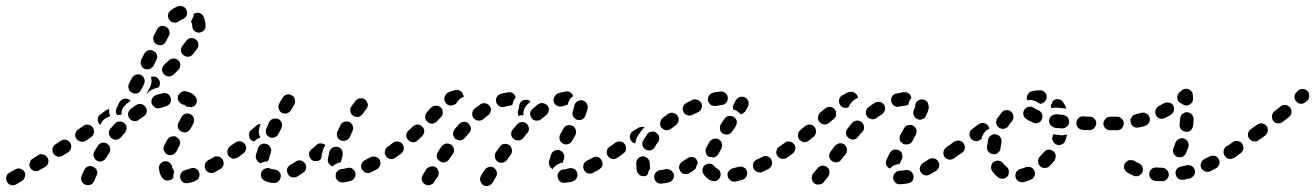

<svg xmlns="http://www.w3.org/2000/svg" viewBox="-41 -583 4384 640"><path d="M40 -11Q38 -15 34 -17Q30 -20 26 -21Q22 -22 17 -21Q13 -21 9 -18L-10 -7Q-18 -3 -20 7Q-22 16 -17 24Q-13 32 -3 34Q6 36 14 31L32 20Q40 15 42 6Q45 -3 40 -11ZM282 -15Q278 -23 270 -27Q266 -29 261 -30Q257 -30 253 -28Q249 -27 245 -24Q242 -21 240 -17Q236 -9 233 -2Q232 2 231 4Q228 12 231 21Q235 29 244 33Q252 36 261 33Q269 29 273 20Q274 19 275 16Q277 10 281 2Q285 -6 282 -15ZM622 9Q624 5 624 1Q625 -3 623 -8Q620 -17 612 -21Q603 -25 595 -22Q585 -19 577 -16Q572 -15 569 -13Q565 -10 563 -6Q560 -2 560 2Q559 6 560 11Q562 20 570 25Q578 29 587 27Q598 25 609 21Q613 19 617 16Q620 13 622 9ZM515 19Q510 18 506 16Q503 13 500 10Q495 3 492 -5Q490 -12 489 -19Q487 -29 493 -36Q498 -44 507 -45Q512 -46 516 -45Q521 -44 524 -41Q528 -38 530 -34Q532 -31 533 -26Q534 -20 537 -17Q538 -15 538 -14Q539 -12 540 -10Q538 -6 537 -1Q537 4 537 9Q536 11 534 12Q533 14 531 15Q528 17 523 18Q519 19 515 19ZM701 -51Q699 -55 696 -57Q692 -60 688 -61Q683 -62 679 -62Q674 -61 671 -59Q662 -53 653 -49Q645 -44 642 -35Q640 -26 644 -18Q646 -14 650 -11Q653 -8 658 -7Q662 -6 666 -6Q671 -7 675 -9Q684 -14 694 -20Q702 -25 704 -34Q706 -43 701 -51ZM117 -58Q112 -66 103 -68Q94 -71 86 -66L68 -54Q64 -52 61 -48Q59 -45 58 -40Q57 -36 57 -31Q58 -27 60 -23Q65 -15 74 -13Q83 -11 91 -16L110 -27Q118 -32 120 -41Q122 -50 117 -58ZM326 -90Q325 -94 323 -98Q320 -101 316 -104Q308 -109 299 -107Q290 -105 285 -97Q279 -88 274 -79Q271 -75 271 -71Q270 -66 271 -62Q272 -58 275 -54Q277 -50 281 -48Q289 -43 298 -45Q307 -48 312 -56Q317 -64 323 -73Q325 -76 326 -81Q327 -85 326 -90ZM758 -90Q756 -94 752 -96Q748 -98 744 -99Q740 -100 735 -99Q731 -98 727 -95H726Q719 -90 717 -80Q716 -71 721 -64Q724 -60 727 -58Q731 -55 735 -54Q740 -54 744 -55Q749 -56 752 -58L753 -59Q761 -64 762 -73Q764 -82 758 -90ZM193 -107Q188 -115 179 -117Q170 -119 162 -114L144 -102Q140 -100 138 -96Q135 -93 134 -88Q133 -84 134 -79Q135 -75 137 -71Q140 -67 143 -65Q147 -62 152 -61Q156 -60 160 -61Q165 -62 168 -64L187 -76Q194 -81 196 -90Q198 -99 193 -107ZM505 -81Q504 -86 504 -90Q505 -95 507 -99Q511 -108 517 -118Q520 -122 523 -125Q527 -127 531 -128Q536 -129 540 -129Q545 -128 548 -126Q556 -121 559 -112Q561 -103 556 -95Q551 -86 547 -78Q543 -72 537 -68Q530 -65 523 -66Q522 -66 521 -67Q520 -67 520 -67Q519 -67 518 -68Q517 -68 516 -68Q512 -70 510 -74Q507 -77 505 -81ZM272 -141Q273 -145 272 -149Q271 -154 269 -157Q264 -165 255 -167Q245 -169 238 -164L220 -152Q212 -146 210 -137Q208 -128 214 -120Q219 -113 228 -111Q237 -109 245 -114L263 -126Q266 -129 269 -132Q271 -136 272 -141ZM374 -172Q367 -178 358 -178Q348 -178 342 -171Q335 -163 327 -154Q321 -147 322 -138Q323 -129 330 -123Q334 -120 338 -118Q342 -117 347 -117Q351 -118 355 -120Q359 -122 362 -125Q368 -133 375 -140Q381 -147 381 -156Q381 -166 374 -172ZM562 -145Q566 -143 570 -142Q575 -141 579 -142Q583 -143 587 -146Q591 -149 593 -152Q599 -163 604 -172Q608 -180 605 -189Q603 -198 594 -202Q586 -207 577 -204Q568 -201 564 -193Q560 -185 555 -176Q550 -168 552 -159Q554 -150 562 -145ZM322 -194Q324 -195 326 -195Q325 -197 325 -199Q322 -208 323 -217Q323 -218 323 -219Q320 -219 317 -218Q314 -217 312 -215L294 -202Q287 -197 285 -188Q284 -179 289 -171Q290 -170 291 -169Q292 -167 293 -166L296 -172Q300 -180 306 -185Q313 -191 322 -194ZM444 -226Q439 -234 430 -236Q421 -238 413 -233Q404 -226 395 -220Q388 -214 386 -205Q385 -195 391 -188Q396 -181 406 -179Q415 -178 422 -184Q430 -190 438 -195Q446 -200 448 -209Q450 -219 444 -226ZM345 -211Q345 -217 348 -223L357 -242Q359 -246 363 -249Q366 -252 371 -253Q375 -255 379 -254Q384 -254 388 -252Q390 -251 391 -250Q393 -249 394 -247Q388 -242 381 -237Q375 -232 370 -225Q365 -217 364 -208Q364 -204 364 -200Q360 -201 357 -200Q353 -200 349 -200Q346 -205 345 -211ZM526 -239Q528 -243 529 -247Q530 -252 528 -256Q526 -265 518 -270Q510 -275 501 -272Q490 -270 479 -266Q470 -263 466 -254Q462 -246 465 -237Q467 -233 470 -230Q473 -226 477 -224Q481 -222 485 -222Q490 -222 494 -223Q503 -226 512 -229Q516 -230 520 -233Q524 -235 526 -239ZM574 -233Q573 -234 570 -234Q566 -235 562 -238Q558 -240 556 -244Q553 -248 552 -252Q551 -256 552 -261Q554 -270 562 -275Q569 -280 578 -279Q587 -277 595 -273Q604 -269 610 -261Q616 -254 615 -245Q614 -235 606 -229Q605 -228 602 -227Q600 -226 598 -225Q593 -227 589 -227Q585 -227 582 -227Q580 -228 578 -230Q576 -231 575 -233Q575 -233 575 -233Q575 -233 574 -233ZM449 -273 459 -292Q463 -300 464 -308Q465 -318 462 -327Q462 -327 462 -327Q468 -329 476 -327Q483 -326 487 -320Q492 -314 492 -306Q492 -298 488 -292Q480 -290 472 -287Q464 -284 457 -279Q453 -275 449 -270Q449 -270 448 -270Q448 -270 448 -270Q448 -272 449 -273ZM399 -274Q407 -269 416 -272Q425 -275 429 -283L439 -302Q443 -311 440 -320Q437 -329 429 -333Q421 -337 412 -334Q403 -331 399 -323L389 -304Q385 -296 388 -287Q390 -278 399 -274ZM560 -365Q560 -370 559 -374Q557 -378 554 -381Q547 -388 538 -388Q529 -388 522 -382Q515 -375 507 -368Q500 -361 499 -352Q499 -343 505 -336Q512 -329 521 -328Q530 -328 537 -334Q546 -342 553 -350Q557 -353 558 -357Q560 -361 560 -365ZM440 -354Q448 -350 457 -353Q466 -356 471 -364L480 -383Q485 -391 482 -400Q479 -409 471 -413Q462 -418 453 -415Q445 -412 440 -404L430 -385Q426 -376 429 -367Q432 -358 440 -354ZM620 -437Q619 -442 617 -446Q614 -449 611 -452Q603 -457 594 -456Q585 -454 579 -446Q574 -439 567 -430Q562 -423 562 -414Q563 -405 571 -399Q578 -393 587 -394Q596 -395 602 -402Q610 -412 616 -421Q619 -424 620 -429Q621 -433 620 -437ZM482 -435Q490 -431 499 -433Q508 -436 512 -445L522 -464Q526 -472 523 -481Q520 -490 512 -494Q504 -498 495 -496Q486 -493 482 -484L472 -465Q468 -457 471 -448Q473 -439 482 -435ZM609 -539Q608 -538 607 -538Q606 -537 605 -537Q605 -529 601 -522Q599 -517 596 -513Q596 -512 596 -511Q596 -510 597 -509Q599 -504 600 -496Q600 -486 607 -480Q614 -474 623 -474Q628 -475 632 -477Q636 -478 639 -482Q642 -485 643 -489Q645 -494 644 -498Q644 -514 638 -526Q635 -535 626 -539Q618 -542 609 -539ZM524 -516Q527 -513 530 -510Q534 -508 539 -508Q543 -507 547 -508Q552 -509 555 -512Q562 -517 568 -519Q577 -523 581 -531Q585 -540 581 -548Q578 -557 570 -561Q561 -565 552 -562Q539 -557 528 -548Q520 -542 519 -533Q518 -524 524 -516Z M887 22Q890 19 892 15Q894 11 895 6Q896 -3 890 -10Q884 -17 874 -18Q866 -19 860 -21Q851 -25 843 -21Q834 -18 830 -9Q829 -5 829 -1Q828 4 830 8Q832 12 835 15Q838 18 842 20Q855 26 870 27Q875 27 879 26Q883 25 887 22ZM1141 9Q1146 0 1143 -8Q1142 -13 1139 -16Q1136 -19 1132 -22Q1128 -24 1123 -24Q1119 -24 1115 -23Q1109 -21 1105 -20Q1103 -20 1102 -20Q1101 -20 1101 -20Q1101 -20 1101 -20Q1096 -20 1092 -18Q1088 -17 1085 -14Q1081 -10 1079 -6Q1078 -2 1078 2Q1077 12 1084 18Q1090 25 1100 25Q1100 25 1101 25Q1111 25 1128 20Q1137 17 1141 9ZM976 -38Q973 -42 969 -44Q966 -47 961 -48Q957 -49 953 -48Q948 -47 944 -44Q935 -38 927 -34Q919 -29 916 -20Q914 -11 919 -3Q921 1 924 4Q928 6 932 8Q936 9 941 8Q945 8 949 6Q959 0 969 -7Q977 -12 979 -21Q981 -30 976 -38ZM1226 -32Q1228 -37 1227 -41Q1227 -46 1225 -50Q1220 -58 1211 -60Q1202 -63 1194 -59Q1185 -54 1175 -49Q1167 -45 1164 -36Q1161 -27 1165 -19Q1167 -15 1171 -12Q1174 -9 1178 -7Q1183 -6 1187 -6Q1192 -7 1196 -9Q1206 -14 1216 -19Q1220 -21 1222 -25Q1225 -28 1226 -32ZM1052 -54Q1054 -65 1057 -77Q1060 -86 1068 -91Q1076 -95 1085 -93Q1090 -92 1093 -89Q1097 -86 1099 -82Q1101 -78 1101 -74Q1102 -69 1101 -65Q1098 -54 1096 -46Q1096 -45 1096 -44Q1095 -43 1095 -42Q1090 -41 1084 -39Q1076 -36 1069 -30Q1068 -29 1067 -28Q1064 -29 1061 -32Q1058 -34 1055 -37Q1053 -41 1052 -45Q1051 -49 1052 -54ZM830 -102Q839 -106 847 -103Q852 -102 855 -99Q858 -96 860 -92Q862 -88 863 -83Q863 -79 862 -75Q858 -64 856 -55Q855 -52 854 -50Q853 -48 851 -45Q842 -45 834 -42Q831 -41 828 -39Q819 -42 815 -49Q810 -57 812 -66Q815 -77 819 -89Q822 -98 830 -102ZM1044 -99Q1037 -105 1028 -105Q1019 -106 1013 -99Q1005 -92 997 -85Q990 -79 989 -70Q989 -60 995 -53Q1001 -46 1010 -46Q1019 -45 1027 -51Q1028 -52 1029 -54Q1029 -56 1030 -58Q1032 -70 1036 -84Q1038 -92 1044 -99Q1044 -99 1044 -99ZM1289 -73Q1290 -77 1289 -82Q1288 -86 1285 -90Q1280 -97 1271 -99Q1262 -101 1254 -95L1251 -94Q1244 -88 1242 -79Q1240 -70 1246 -62Q1251 -55 1260 -53Q1269 -51 1277 -57L1280 -59Q1284 -61 1286 -65Q1288 -69 1289 -73ZM779 -86Q780 -91 779 -95Q778 -99 775 -103Q770 -110 760 -112Q751 -113 744 -108Q735 -102 726 -96Q723 -93 720 -89Q718 -85 717 -81Q716 -77 717 -72Q718 -68 720 -64Q723 -61 727 -58Q731 -56 735 -55Q739 -54 744 -55Q748 -56 752 -58Q761 -65 770 -72Q774 -74 776 -78Q778 -82 779 -86ZM789 -135Q789 -139 791 -143Q793 -147 797 -150Q805 -157 813 -164Q816 -167 820 -168Q824 -170 828 -170Q827 -168 826 -165Q823 -157 822 -149Q821 -140 824 -131Q826 -128 827 -125Q824 -124 820 -122Q812 -118 806 -111Q803 -112 800 -114Q797 -115 794 -118Q791 -122 790 -126Q789 -130 789 -135ZM1095 -115Q1099 -114 1103 -113Q1108 -113 1112 -115Q1116 -116 1120 -119Q1123 -122 1125 -126Q1129 -136 1134 -146Q1138 -154 1135 -163Q1132 -172 1124 -176Q1120 -178 1116 -178Q1111 -178 1107 -177Q1103 -176 1099 -173Q1096 -170 1094 -166Q1089 -155 1084 -145Q1080 -137 1083 -128Q1086 -119 1095 -115ZM857 -126Q866 -122 874 -125Q883 -128 887 -136Q892 -146 897 -156Q901 -164 898 -173Q895 -182 887 -186Q883 -188 878 -188Q874 -188 869 -187Q865 -186 862 -183Q858 -180 856 -176Q851 -165 847 -155Q843 -147 846 -138Q849 -130 857 -126ZM1135 -198Q1139 -195 1143 -194Q1148 -193 1152 -193Q1157 -194 1160 -196Q1164 -199 1167 -202Q1172 -210 1180 -219Q1186 -227 1185 -236Q1183 -245 1176 -251Q1169 -257 1159 -255Q1150 -254 1144 -247Q1137 -237 1131 -229Q1125 -222 1127 -212Q1128 -203 1135 -198ZM898 -207Q906 -203 915 -205Q924 -208 929 -216Q934 -225 940 -234Q944 -242 942 -252Q940 -261 932 -265Q924 -270 915 -268Q906 -265 901 -257Q895 -248 890 -238Q885 -230 888 -221Q890 -212 898 -207Z M1615 -10Q1614 -14 1611 -18Q1609 -21 1605 -24Q1597 -29 1588 -26Q1579 -24 1574 -16L1562 3Q1560 7 1559 11Q1559 16 1560 20Q1561 24 1564 28Q1566 31 1570 34Q1578 39 1587 36Q1596 34 1601 26L1612 7Q1615 3 1615 -1Q1616 -5 1615 -10ZM1421 -11Q1420 -15 1418 -19Q1415 -23 1412 -25Q1404 -30 1395 -28Q1386 -26 1380 -19Q1373 -7 1369 -1Q1363 7 1365 16Q1366 25 1374 30Q1378 33 1382 34Q1387 35 1391 34Q1395 33 1399 31Q1403 29 1405 25Q1410 18 1418 6Q1421 2 1421 -2Q1422 -6 1421 -11ZM1881 11Q1883 7 1884 3Q1884 -2 1883 -6Q1881 -15 1873 -20Q1865 -24 1856 -22Q1846 -19 1837 -18Q1833 -18 1829 -16Q1825 -13 1822 -10Q1819 -6 1818 -2Q1817 2 1818 7Q1819 16 1826 22Q1833 28 1843 26Q1855 25 1867 22Q1872 20 1875 18Q1879 15 1881 11ZM1967 -32Q1968 -36 1967 -41Q1967 -45 1964 -49Q1960 -57 1951 -60Q1942 -62 1934 -57Q1924 -52 1915 -47Q1911 -45 1908 -41Q1905 -38 1904 -34Q1903 -29 1903 -25Q1904 -20 1906 -16Q1910 -8 1919 -5Q1928 -3 1936 -7Q1946 -12 1956 -18Q1960 -21 1963 -24Q1966 -28 1967 -32ZM1789 -45Q1792 -56 1796 -68Q1799 -77 1808 -81Q1816 -85 1825 -82Q1829 -80 1833 -77Q1836 -74 1838 -70Q1840 -66 1840 -62Q1840 -57 1839 -53Q1836 -47 1835 -41Q1835 -41 1834 -41Q1826 -40 1818 -35Q1810 -31 1804 -24Q1803 -22 1801 -19Q1798 -21 1796 -23Q1794 -25 1792 -28Q1790 -32 1789 -36Q1788 -40 1789 -45ZM1656 -100Q1653 -102 1648 -103Q1644 -104 1639 -103Q1635 -103 1631 -100Q1627 -98 1625 -94Q1618 -85 1612 -76Q1607 -68 1609 -59Q1610 -50 1618 -44Q1626 -39 1635 -41Q1644 -43 1649 -50Q1656 -60 1662 -68Q1667 -76 1665 -85Q1664 -94 1656 -100ZM1463 -101Q1459 -103 1455 -104Q1450 -105 1446 -105Q1442 -104 1438 -101Q1434 -99 1431 -95Q1425 -87 1419 -77Q1414 -69 1415 -60Q1417 -51 1425 -46Q1428 -43 1433 -42Q1437 -41 1442 -42Q1446 -43 1450 -46Q1454 -48 1456 -52Q1462 -61 1468 -69Q1474 -77 1472 -86Q1470 -95 1463 -101ZM2025 -90Q2019 -97 2010 -99Q2001 -101 1993 -96L1991 -94Q1987 -91 1985 -88Q1982 -84 1982 -80Q1981 -75 1982 -71Q1983 -66 1985 -63Q1988 -59 1991 -57Q1995 -54 2000 -53Q2004 -52 2008 -53Q2013 -54 2016 -57L2019 -58Q2026 -64 2028 -73Q2030 -82 2025 -90ZM1301 -102Q1295 -110 1286 -111Q1277 -113 1269 -107Q1261 -101 1253 -95Q1249 -93 1247 -89Q1245 -85 1244 -81Q1243 -77 1244 -72Q1245 -68 1248 -64Q1253 -56 1262 -55Q1271 -53 1279 -59Q1288 -65 1296 -71Q1303 -76 1305 -85Q1306 -95 1301 -102ZM1836 -104Q1840 -102 1844 -102Q1849 -101 1853 -103Q1857 -104 1861 -107Q1864 -110 1866 -114Q1871 -122 1877 -133Q1881 -141 1878 -150Q1876 -159 1868 -163Q1859 -168 1850 -165Q1841 -163 1837 -154Q1831 -144 1826 -135Q1822 -126 1825 -117Q1828 -108 1836 -104ZM1373 -144Q1374 -149 1372 -153Q1370 -157 1367 -160Q1361 -167 1352 -168Q1342 -168 1336 -162Q1328 -155 1321 -148Q1314 -142 1313 -133Q1313 -124 1319 -117Q1325 -110 1334 -109Q1344 -108 1351 -115Q1358 -121 1366 -129Q1369 -132 1371 -136Q1373 -140 1373 -144ZM1714 -171Q1711 -174 1707 -175Q1703 -177 1698 -176Q1694 -176 1690 -174Q1686 -172 1683 -169Q1675 -160 1668 -151Q1662 -144 1663 -135Q1664 -125 1671 -120Q1678 -114 1687 -115Q1697 -115 1703 -123Q1710 -131 1716 -139Q1723 -146 1722 -155Q1721 -165 1714 -171ZM1529 -156Q1528 -160 1526 -164Q1524 -168 1521 -171Q1514 -178 1505 -177Q1495 -176 1489 -169Q1482 -161 1474 -152Q1472 -149 1470 -144Q1469 -140 1469 -136Q1470 -131 1472 -127Q1474 -123 1477 -120Q1481 -118 1485 -116Q1489 -115 1494 -115Q1498 -116 1502 -118Q1506 -120 1509 -124Q1516 -132 1523 -140Q1526 -143 1527 -147Q1529 -151 1529 -156ZM1428 -225Q1421 -231 1412 -231Q1402 -230 1396 -224L1382 -209Q1376 -202 1376 -192Q1377 -183 1384 -177Q1387 -174 1391 -172Q1395 -171 1400 -171Q1404 -171 1408 -173Q1412 -175 1415 -178L1429 -193Q1436 -200 1435 -209Q1435 -219 1428 -225ZM1788 -214Q1789 -218 1788 -223Q1787 -227 1784 -231Q1781 -234 1777 -236Q1773 -239 1769 -239Q1765 -240 1760 -239Q1756 -238 1752 -235Q1743 -228 1734 -220Q1727 -214 1726 -205Q1726 -196 1732 -188Q1738 -181 1747 -181Q1756 -180 1763 -186Q1771 -193 1779 -199Q1783 -202 1785 -206Q1788 -210 1788 -214ZM1595 -213Q1596 -218 1595 -222Q1594 -226 1591 -230Q1586 -237 1576 -239Q1567 -240 1560 -235Q1550 -228 1541 -221Q1534 -215 1533 -205Q1532 -196 1538 -189Q1544 -182 1553 -181Q1563 -180 1570 -186Q1578 -193 1586 -199Q1590 -201 1592 -205Q1594 -209 1595 -213ZM1869 -196Q1870 -192 1874 -189Q1877 -186 1881 -184Q1885 -183 1889 -183Q1894 -183 1898 -184Q1902 -186 1905 -189Q1909 -192 1910 -197Q1916 -211 1918 -223Q1919 -228 1917 -232Q1916 -236 1914 -240Q1911 -243 1907 -246Q1903 -248 1899 -249Q1890 -250 1882 -244Q1875 -239 1873 -230Q1872 -223 1869 -214Q1867 -210 1867 -205Q1867 -201 1869 -196ZM1685 -206Q1685 -210 1686 -215Q1688 -219 1689 -223Q1689 -224 1689 -225Q1689 -225 1689 -225Q1689 -226 1689 -226Q1689 -235 1695 -243Q1701 -250 1710 -250Q1714 -251 1719 -250Q1723 -248 1726 -245Q1727 -245 1727 -245Q1727 -244 1727 -244Q1723 -241 1719 -237Q1713 -232 1709 -224Q1704 -216 1704 -207Q1703 -203 1704 -199Q1700 -199 1697 -199Q1692 -198 1687 -197Q1685 -201 1685 -206ZM1678 -258Q1676 -266 1669 -272Q1661 -277 1653 -275Q1640 -274 1628 -270Q1624 -269 1620 -266Q1617 -263 1615 -259Q1612 -255 1612 -251Q1612 -246 1613 -242Q1616 -233 1624 -229Q1632 -224 1641 -227Q1650 -230 1659 -231Q1661 -231 1663 -232Q1665 -233 1667 -234Q1668 -237 1669 -241Q1671 -250 1677 -257Q1678 -257 1678 -258ZM1805 -243Q1804 -248 1804 -252Q1805 -256 1807 -260Q1809 -264 1812 -267Q1815 -270 1819 -272Q1832 -276 1844 -278Q1852 -280 1860 -275Q1867 -271 1869 -263Q1869 -263 1869 -262Q1861 -257 1857 -249Q1853 -242 1851 -234Q1843 -232 1834 -229Q1825 -226 1817 -230Q1808 -234 1805 -243ZM1443 -243Q1438 -252 1441 -260Q1444 -269 1452 -274Q1465 -281 1480 -283Q1489 -284 1496 -278Q1503 -272 1504 -263Q1505 -262 1505 -261Q1505 -260 1505 -260Q1499 -258 1494 -255Q1487 -249 1482 -242Q1480 -239 1479 -237Q1476 -236 1473 -234Q1465 -230 1456 -232Q1447 -235 1443 -243Z M2202 15Q2205 11 2205 6Q2206 2 2205 -2Q2202 -11 2194 -16Q2186 -21 2177 -19Q2168 -16 2160 -16Q2151 -15 2145 -8Q2139 0 2140 9Q2140 13 2142 17Q2144 21 2148 24Q2151 27 2155 28Q2160 30 2164 29Q2176 28 2188 25Q2193 24 2196 21Q2200 18 2202 15ZM2449 -12Q2447 -16 2445 -20Q2442 -23 2438 -25Q2434 -28 2429 -28Q2425 -28 2421 -27Q2411 -24 2402 -22Q2397 -21 2394 -18Q2390 -16 2388 -12Q2385 -8 2384 -4Q2384 1 2385 5Q2387 14 2395 19Q2402 24 2412 22Q2422 19 2434 16Q2443 13 2447 5Q2451 -3 2449 -12ZM2338 21Q2342 21 2347 20Q2351 18 2354 15Q2357 12 2359 8Q2363 0 2360 -9Q2357 -18 2348 -22Q2344 -24 2342 -27Q2340 -30 2336 -33Q2332 -36 2328 -37Q2324 -38 2319 -37Q2315 -36 2311 -34Q2303 -29 2301 -20Q2299 -11 2304 -3Q2308 4 2315 10Q2322 16 2329 19Q2334 21 2338 21ZM2093 2Q2089 0 2087 -4Q2084 -7 2082 -12Q2080 -22 2080 -34Q2080 -37 2080 -40Q2080 -49 2087 -56Q2094 -62 2103 -62Q2112 -61 2119 -54Q2125 -47 2125 -38Q2125 -36 2125 -34Q2125 -28 2126 -24Q2126 -23 2126 -22Q2126 -22 2126 -21Q2121 -14 2119 -6Q2118 -3 2117 0Q2116 1 2114 2Q2112 3 2110 4Q2106 5 2102 4Q2097 4 2093 2ZM2240 -3Q2231 -5 2226 -13Q2224 -17 2223 -21Q2222 -26 2223 -30Q2224 -34 2227 -38Q2229 -42 2233 -44Q2241 -49 2250 -55Q2253 -58 2258 -59Q2262 -60 2266 -60Q2271 -59 2275 -57Q2278 -54 2281 -51Q2283 -48 2284 -45Q2285 -42 2285 -39Q2281 -33 2279 -25Q2279 -23 2278 -21Q2278 -20 2277 -20Q2277 -20 2276 -19Q2267 -12 2257 -6Q2250 -1 2240 -3ZM2530 -51Q2528 -55 2525 -58Q2521 -60 2517 -62Q2513 -63 2508 -63Q2504 -62 2500 -60Q2491 -55 2481 -51Q2477 -49 2474 -46Q2471 -43 2470 -38Q2468 -34 2469 -30Q2469 -25 2471 -21Q2475 -13 2484 -10Q2492 -6 2501 -10Q2511 -15 2521 -20Q2529 -25 2532 -34Q2534 -42 2530 -51ZM2593 -73Q2594 -78 2593 -82Q2592 -86 2589 -90Q2584 -98 2575 -99Q2566 -101 2558 -95L2556 -94Q2553 -92 2550 -88Q2548 -84 2547 -80Q2546 -75 2547 -71Q2548 -66 2551 -63Q2556 -55 2565 -54Q2574 -52 2582 -57L2584 -59Q2588 -61 2590 -65Q2592 -69 2593 -73ZM2024 -62 2036 -71Q2044 -76 2046 -85Q2047 -94 2042 -102Q2037 -110 2028 -111Q2019 -113 2011 -108L1999 -99L1993 -95Q1986 -90 1984 -81Q1982 -72 1988 -64Q1990 -60 1994 -58Q1998 -56 2002 -55Q2006 -54 2011 -55Q2015 -56 2019 -59ZM2313 -90Q2318 -99 2324 -110Q2329 -118 2338 -120Q2347 -123 2355 -118Q2359 -116 2362 -112Q2364 -109 2365 -104Q2367 -100 2366 -96Q2365 -91 2363 -87Q2358 -78 2354 -70Q2351 -66 2348 -63Q2345 -60 2340 -59Q2339 -58 2338 -58Q2337 -58 2336 -58Q2335 -58 2333 -59Q2328 -60 2324 -60Q2324 -60 2323 -60Q2323 -60 2323 -60Q2315 -64 2312 -73Q2309 -82 2313 -90ZM2101 -98Q2102 -94 2104 -90Q2107 -87 2111 -85Q2115 -82 2119 -82Q2124 -81 2128 -82Q2132 -84 2136 -86Q2140 -89 2142 -93Q2146 -101 2152 -109Q2155 -112 2156 -117Q2157 -121 2156 -125Q2156 -130 2153 -134Q2151 -137 2147 -140Q2140 -146 2131 -144Q2121 -143 2116 -135Q2109 -125 2103 -115Q2101 -112 2100 -107Q2099 -103 2101 -98ZM2098 -160Q2092 -160 2087 -157L2069 -146Q2061 -141 2059 -132Q2057 -123 2062 -115Q2064 -111 2068 -108Q2072 -106 2076 -105Q2076 -105 2077 -105Q2077 -105 2077 -105Q2077 -108 2078 -111Q2079 -119 2083 -127Q2090 -138 2098 -149Q2102 -154 2108 -159Q2103 -161 2098 -160ZM2371 -183 2362 -169Q2359 -165 2359 -161Q2358 -157 2359 -152Q2359 -148 2362 -144Q2364 -140 2368 -138Q2376 -133 2385 -135Q2394 -136 2399 -144L2409 -158L2411 -162Q2416 -170 2415 -179Q2413 -188 2405 -193Q2401 -196 2397 -196Q2392 -197 2388 -196Q2384 -196 2380 -193Q2376 -191 2374 -187ZM2159 -173Q2159 -169 2160 -165Q2161 -160 2164 -157Q2167 -154 2171 -151Q2175 -149 2180 -149Q2184 -148 2188 -150Q2193 -151 2196 -154Q2204 -160 2212 -166Q2219 -172 2221 -181Q2222 -190 2217 -198Q2211 -205 2202 -207Q2193 -208 2185 -203Q2176 -196 2167 -189Q2164 -186 2162 -182Q2160 -178 2159 -173ZM2237 -210Q2241 -202 2250 -199Q2259 -196 2267 -200Q2277 -205 2286 -209Q2294 -213 2297 -221Q2301 -230 2297 -239Q2293 -247 2284 -250Q2276 -254 2267 -250Q2257 -245 2247 -240Q2239 -236 2236 -227Q2233 -218 2237 -210ZM2409 -243Q2409 -244 2409 -244L2412 -249Q2417 -257 2426 -260Q2435 -262 2443 -258Q2451 -253 2454 -244Q2456 -235 2452 -227Q2448 -220 2444 -213Q2441 -209 2437 -206Q2433 -203 2428 -202Q2423 -208 2417 -212Q2411 -216 2403 -218Q2402 -223 2402 -227Q2403 -232 2405 -236Q2407 -240 2409 -243Q2409 -243 2409 -243ZM2319 -247Q2320 -243 2323 -239Q2326 -235 2329 -233Q2333 -231 2338 -230Q2342 -229 2346 -230Q2356 -232 2365 -233Q2374 -234 2380 -241Q2386 -249 2385 -258Q2384 -267 2377 -273Q2369 -279 2360 -278Q2349 -277 2336 -274Q2327 -272 2322 -264Q2317 -256 2319 -247Z M2716 -26Q2712 -29 2708 -30Q2704 -31 2699 -31Q2695 -30 2691 -28Q2687 -26 2684 -22L2669 -4Q2664 3 2665 12Q2666 22 2673 28Q2680 33 2689 32Q2699 31 2705 24L2719 6Q2725 -2 2724 -11Q2723 -20 2716 -26ZM3004 2Q3003 -3 3000 -6Q2998 -10 2994 -13Q2990 -15 2986 -16Q2982 -17 2977 -16Q2967 -14 2958 -14Q2954 -13 2950 -12Q2946 -10 2943 -7Q2939 -4 2938 0Q2936 5 2936 9Q2936 18 2943 25Q2949 32 2959 31Q2972 31 2987 28Q2996 26 3001 19Q3006 11 3004 2ZM3089 -28Q3090 -32 3090 -37Q3089 -41 3086 -45Q3082 -53 3072 -55Q3063 -57 3055 -52Q3045 -45 3036 -40Q3032 -38 3030 -34Q3027 -31 3026 -27Q3024 -22 3025 -18Q3026 -13 3028 -9Q3030 -6 3033 -3Q3037 0 3041 1Q3046 2 3050 2Q3054 1 3058 -1Q3069 -7 3080 -14Q3083 -16 3086 -20Q3088 -23 3089 -28ZM2938 -84Q2947 -86 2955 -82Q2964 -78 2966 -69Q2969 -60 2965 -52Q2960 -43 2957 -36Q2949 -36 2942 -33Q2933 -29 2927 -23Q2926 -22 2925 -21Q2917 -25 2913 -33Q2910 -42 2914 -50Q2918 -60 2925 -73Q2929 -81 2938 -84ZM2774 -101Q2770 -104 2766 -105Q2761 -106 2757 -105Q2752 -105 2749 -102Q2745 -100 2742 -97L2728 -78Q2722 -71 2723 -61Q2725 -52 2732 -46Q2735 -44 2740 -43Q2744 -41 2749 -42Q2753 -43 2757 -45Q2761 -47 2763 -51L2778 -69Q2783 -77 2782 -86Q2781 -95 2774 -101ZM3153 -73Q3154 -78 3153 -82Q3152 -86 3149 -90Q3144 -98 3135 -99Q3125 -101 3118 -95L3113 -92Q3109 -89 3107 -85Q3104 -81 3104 -77Q3103 -73 3104 -68Q3105 -64 3107 -60Q3113 -53 3122 -51Q3131 -50 3139 -55L3144 -59Q3148 -61 3150 -65Q3152 -69 3153 -73ZM2610 -86Q2611 -90 2610 -95Q2609 -99 2606 -102Q2600 -110 2591 -111Q2582 -113 2575 -107Q2566 -101 2558 -95Q2551 -90 2549 -81Q2547 -72 2553 -64Q2558 -57 2567 -55Q2576 -53 2584 -59Q2592 -64 2601 -71Q2605 -74 2607 -78Q2609 -81 2610 -86ZM2958 -118Q2959 -114 2962 -110Q2965 -107 2969 -104Q2977 -100 2986 -102Q2995 -104 3000 -112L3011 -133Q3014 -137 3014 -141Q3015 -146 3014 -150Q3013 -154 3010 -158Q3007 -161 3003 -164Q2995 -168 2986 -166Q2977 -164 2973 -156L2961 -135Q2958 -131 2958 -127Q2957 -122 2958 -118ZM2679 -144Q2680 -148 2678 -152Q2677 -157 2674 -160Q2668 -167 2659 -168Q2649 -168 2642 -162L2626 -149Q2619 -143 2619 -133Q2618 -124 2624 -117Q2627 -114 2631 -112Q2635 -110 2640 -109Q2644 -109 2648 -110Q2652 -112 2656 -115L2672 -128Q2675 -131 2677 -135Q2679 -139 2679 -144ZM2831 -176Q2824 -182 2815 -181Q2805 -180 2799 -173Q2792 -164 2784 -154Q2778 -147 2779 -137Q2781 -128 2788 -123Q2791 -120 2796 -119Q2800 -117 2805 -118Q2809 -119 2813 -121Q2817 -123 2819 -127Q2826 -136 2834 -144Q2840 -151 2839 -160Q2838 -170 2831 -176ZM2741 -219Q2735 -226 2725 -227Q2716 -227 2709 -221L2693 -208Q2686 -201 2686 -192Q2685 -183 2691 -176Q2697 -169 2707 -168Q2716 -168 2723 -174L2739 -187Q2746 -193 2746 -203Q2747 -212 2741 -219ZM3009 -225Q3008 -222 3005 -216Q3001 -207 3005 -199Q3008 -190 3017 -186Q3021 -184 3025 -184Q3030 -184 3034 -186Q3038 -187 3041 -190Q3044 -193 3046 -198Q3050 -206 3052 -212Q3055 -221 3055 -227Q3055 -229 3054 -230Q3054 -240 3047 -246Q3040 -252 3031 -252Q3026 -251 3022 -249Q3018 -248 3015 -244Q3012 -241 3011 -237Q3009 -232 3010 -228Q3010 -228 3010 -228Q3010 -228 3010 -228Q3009 -227 3009 -225ZM2909 -217Q2910 -221 2909 -225Q2908 -230 2906 -234Q2901 -241 2892 -243Q2882 -245 2875 -240Q2864 -234 2854 -226Q2850 -223 2848 -219Q2846 -215 2845 -211Q2845 -206 2846 -202Q2847 -198 2850 -194Q2855 -187 2865 -186Q2874 -184 2881 -190Q2890 -197 2899 -202Q2903 -205 2905 -209Q2908 -212 2909 -217ZM2766 -265Q2779 -273 2790 -276Q2799 -279 2807 -274Q2815 -270 2818 -261Q2819 -260 2819 -259Q2819 -258 2819 -257Q2813 -255 2808 -251Q2800 -246 2795 -239Q2790 -233 2788 -226Q2781 -222 2772 -224Q2763 -226 2759 -234Q2754 -242 2756 -251Q2758 -260 2766 -265ZM2972 -276Q2959 -274 2946 -271Q2937 -269 2932 -261Q2928 -253 2930 -244Q2931 -240 2933 -236Q2936 -233 2940 -230Q2944 -228 2948 -227Q2953 -227 2957 -228Q2967 -230 2977 -231Q2980 -232 2983 -232Q2985 -233 2987 -235Q2988 -239 2989 -244Q2992 -251 2997 -257Q2996 -261 2994 -265Q2992 -269 2989 -271Q2985 -274 2981 -275Q2977 -276 2972 -276Z M3407 -14Q3405 -18 3402 -21Q3399 -24 3394 -26Q3390 -27 3386 -27Q3381 -27 3377 -25Q3369 -22 3361 -20Q3356 -19 3353 -16Q3349 -13 3347 -10Q3344 -6 3344 -1Q3343 3 3344 7Q3346 16 3354 21Q3362 26 3371 24Q3383 21 3395 16Q3404 12 3407 4Q3411 -5 3407 -14ZM3303 13Q3299 13 3294 12Q3290 11 3286 8Q3275 0 3267 -12Q3261 -20 3263 -29Q3264 -38 3272 -44Q3276 -46 3280 -47Q3284 -48 3289 -47Q3293 -47 3297 -44Q3301 -42 3303 -38Q3308 -32 3313 -28Q3318 -24 3320 -20Q3322 -15 3322 -10Q3322 -7 3321 -4Q3321 -3 3321 -2Q3320 0 3320 1Q3319 3 3318 4Q3315 7 3311 10Q3307 12 3303 13ZM3478 -64Q3478 -69 3475 -73Q3473 -77 3470 -79Q3462 -85 3453 -84Q3444 -83 3438 -75Q3432 -68 3425 -61Q3419 -54 3419 -44Q3420 -35 3426 -29Q3430 -26 3434 -24Q3438 -22 3442 -23Q3447 -23 3451 -25Q3455 -26 3458 -30Q3466 -38 3474 -48Q3476 -51 3477 -56Q3479 -60 3478 -64ZM3171 -105Q3169 -109 3165 -111Q3161 -114 3157 -114Q3152 -115 3148 -114Q3143 -113 3140 -111L3118 -95Q3114 -93 3112 -89Q3110 -85 3109 -81Q3108 -76 3109 -72Q3110 -68 3113 -64Q3118 -56 3127 -55Q3136 -53 3144 -59L3166 -74Q3173 -79 3175 -88Q3176 -97 3171 -105ZM3249 -94Q3251 -106 3253 -118Q3255 -127 3263 -132Q3271 -137 3280 -135Q3289 -133 3294 -125Q3299 -117 3297 -108Q3295 -98 3294 -89Q3294 -84 3292 -81Q3289 -77 3286 -74Q3284 -72 3282 -71Q3279 -70 3277 -69Q3276 -69 3276 -69Q3274 -69 3272 -69Q3271 -69 3269 -69Q3260 -70 3254 -77Q3248 -84 3249 -94ZM3499 -102Q3494 -100 3490 -99Q3486 -99 3481 -101Q3473 -104 3469 -112Q3464 -121 3468 -129Q3469 -133 3470 -136Q3471 -135 3473 -135Q3484 -134 3496 -132Q3504 -132 3513 -134Q3514 -135 3516 -135Q3514 -125 3510 -114Q3509 -110 3506 -107Q3503 -104 3499 -102ZM3251 -151Q3254 -152 3257 -154Q3256 -156 3255 -159Q3254 -161 3253 -164Q3247 -171 3238 -173Q3229 -174 3221 -169L3200 -153Q3192 -148 3191 -139Q3189 -129 3195 -122Q3197 -118 3201 -116Q3205 -113 3209 -113Q3214 -112 3218 -113Q3222 -114 3226 -117L3231 -120Q3231 -121 3231 -123Q3233 -131 3238 -138Q3243 -146 3251 -151ZM3678 -155Q3681 -158 3683 -162Q3684 -166 3685 -171Q3685 -180 3678 -187Q3671 -193 3662 -193L3660 -194Q3655 -194 3651 -192Q3647 -190 3644 -187Q3641 -184 3639 -180Q3637 -176 3637 -171Q3637 -167 3639 -162Q3641 -158 3644 -155Q3647 -152 3651 -150Q3655 -149 3660 -149H3662Q3666 -148 3671 -150Q3675 -152 3678 -155ZM3606 -156Q3609 -159 3611 -163Q3613 -167 3613 -171Q3614 -181 3607 -187Q3601 -194 3592 -194L3570 -195Q3565 -195 3561 -194Q3557 -192 3554 -189Q3551 -186 3549 -182Q3547 -178 3547 -173Q3546 -164 3553 -157Q3559 -151 3568 -150L3590 -149Q3595 -149 3599 -151Q3603 -152 3606 -156ZM3290 -157Q3298 -152 3307 -154Q3316 -156 3321 -164Q3326 -172 3332 -179Q3338 -186 3337 -196Q3336 -205 3329 -211Q3322 -217 3313 -216Q3303 -215 3298 -208Q3290 -198 3283 -188Q3278 -180 3280 -171Q3282 -162 3290 -157ZM3523 -175Q3523 -179 3522 -184Q3520 -188 3518 -192Q3515 -195 3511 -197Q3507 -199 3502 -200Q3492 -201 3482 -202Q3477 -203 3473 -201Q3469 -200 3465 -198Q3461 -195 3459 -191Q3457 -187 3456 -183Q3455 -173 3461 -166Q3467 -159 3476 -157Q3486 -156 3498 -155Q3507 -154 3514 -160Q3522 -166 3523 -175ZM3420 -174Q3425 -176 3428 -179Q3431 -183 3432 -187Q3436 -195 3432 -204Q3428 -212 3420 -216Q3411 -219 3406 -223Q3398 -229 3389 -227Q3380 -226 3374 -218Q3369 -211 3370 -202Q3372 -192 3379 -187Q3389 -180 3403 -174Q3407 -172 3412 -172Q3416 -172 3420 -174ZM3468 -246Q3469 -247 3470 -248Q3471 -248 3472 -249Q3480 -254 3489 -252Q3498 -250 3503 -242Q3510 -232 3514 -220Q3510 -222 3505 -222Q3494 -223 3485 -224Q3476 -225 3468 -223Q3465 -223 3463 -222Q3462 -225 3462 -228Q3461 -230 3462 -233Q3466 -238 3468 -245Q3468 -245 3468 -246ZM3398 -279Q3410 -282 3425 -282Q3434 -283 3441 -276Q3448 -270 3448 -261Q3448 -251 3442 -245Q3436 -238 3426 -237Q3421 -239 3419 -241Q3412 -246 3404 -248Q3395 -251 3386 -249Q3384 -249 3383 -249Q3383 -249 3383 -250Q3383 -250 3382 -251Q3380 -260 3385 -268Q3389 -276 3398 -279Z M3848 15Q3851 12 3853 8Q3855 4 3855 0Q3855 -10 3849 -16Q3843 -23 3833 -24Q3823 -24 3814 -25Q3810 -25 3806 -24Q3801 -23 3798 -20Q3794 -17 3792 -13Q3790 -9 3790 -5Q3789 5 3795 12Q3801 19 3810 20Q3820 21 3832 21Q3836 22 3840 20Q3844 18 3848 15ZM3942 -16Q3940 -20 3938 -24Q3935 -27 3931 -30Q3927 -32 3923 -32Q3919 -33 3914 -32Q3905 -30 3896 -28Q3887 -26 3881 -19Q3876 -11 3878 -2Q3879 3 3881 6Q3883 10 3887 13Q3891 15 3895 16Q3900 17 3904 16Q3915 14 3925 12Q3934 9 3939 1Q3944 -7 3942 -16ZM3767 -9Q3769 -13 3769 -18Q3769 -22 3767 -26Q3766 -31 3762 -34Q3759 -37 3755 -39Q3747 -42 3740 -47Q3736 -49 3731 -49Q3727 -50 3723 -49Q3718 -48 3715 -45Q3711 -42 3709 -39Q3704 -31 3706 -22Q3709 -13 3717 -8Q3727 -2 3738 3Q3746 6 3755 3Q3763 -1 3767 -9ZM4022 -52Q4020 -56 4016 -59Q4013 -62 4009 -63Q4005 -64 4000 -64Q3996 -64 3992 -62Q3983 -57 3974 -53Q3970 -51 3967 -48Q3964 -45 3963 -41Q3961 -37 3961 -32Q3961 -28 3963 -23Q3967 -15 3976 -12Q3984 -8 3993 -12Q4003 -17 4012 -22Q4020 -26 4023 -35Q4026 -44 4022 -52ZM4082 -73Q4083 -78 4082 -82Q4081 -86 4078 -90Q4073 -98 4064 -99Q4055 -101 4047 -95Q4043 -93 4041 -89Q4038 -85 4038 -81Q4037 -76 4038 -72Q4039 -68 4041 -64Q4047 -56 4056 -55Q4065 -53 4073 -58V-59Q4077 -61 4079 -65Q4081 -69 4082 -73ZM3889 -120Q3897 -124 3906 -121Q3915 -118 3919 -110Q3923 -101 3920 -92Q3916 -82 3912 -72Q3908 -63 3899 -60Q3890 -57 3882 -61Q3881 -61 3881 -61Q3881 -61 3880 -61Q3878 -63 3876 -65Q3870 -70 3869 -77Q3868 -84 3871 -90Q3874 -98 3877 -107Q3881 -116 3889 -120ZM3911 -144Q3915 -143 3920 -144Q3924 -145 3927 -148Q3931 -151 3933 -155Q3935 -159 3936 -163Q3937 -174 3938 -185Q3938 -194 3932 -201Q3926 -208 3916 -209Q3907 -209 3900 -203Q3893 -197 3893 -187Q3892 -178 3891 -168Q3890 -159 3896 -152Q3902 -145 3911 -144ZM3705 -172Q3705 -177 3703 -181Q3701 -185 3697 -188Q3694 -191 3690 -193Q3686 -194 3681 -194Q3672 -194 3662 -194Q3653 -193 3646 -187Q3640 -180 3640 -171Q3640 -162 3646 -155Q3653 -149 3662 -149Q3673 -149 3683 -149Q3693 -149 3699 -156Q3705 -163 3705 -172ZM3789 -174Q3791 -178 3792 -182Q3792 -187 3791 -191Q3788 -200 3780 -205Q3772 -209 3763 -207Q3754 -204 3745 -202Q3740 -201 3737 -199Q3733 -196 3731 -192Q3728 -188 3727 -184Q3727 -180 3728 -175Q3730 -166 3737 -161Q3745 -156 3754 -158Q3765 -160 3775 -163Q3780 -165 3783 -167Q3787 -170 3789 -174ZM3870 -231Q3865 -239 3856 -241Q3847 -243 3839 -239Q3831 -234 3822 -230Q3814 -225 3811 -217Q3808 -208 3812 -199Q3816 -191 3825 -188Q3834 -185 3842 -190Q3852 -194 3861 -200Q3869 -205 3872 -214Q3874 -223 3870 -231ZM3888 -244Q3885 -247 3884 -252Q3883 -256 3883 -260Q3884 -265 3886 -269Q3888 -273 3891 -276Q3895 -278 3898 -282Q3905 -288 3915 -287Q3924 -286 3930 -279Q3932 -276 3934 -273Q3935 -269 3935 -266L3936 -255Q3936 -251 3935 -246Q3933 -242 3930 -239Q3927 -235 3923 -234Q3919 -232 3915 -231Q3910 -231 3906 -233Q3902 -234 3899 -237Q3896 -238 3893 -240Q3890 -241 3888 -244Z M4104 -87Q4104 -91 4103 -96Q4102 -100 4100 -104Q4097 -108 4093 -110Q4090 -112 4085 -113Q4081 -114 4076 -113Q4072 -112 4068 -109L4047 -94Q4043 -91 4041 -88Q4039 -84 4038 -79Q4037 -75 4038 -71Q4039 -66 4042 -63Q4044 -59 4048 -57Q4052 -54 4056 -53Q4061 -53 4065 -54Q4069 -55 4073 -57L4094 -72Q4098 -75 4100 -79Q4103 -83 4104 -87ZM4181 -163Q4178 -166 4174 -169Q4170 -171 4166 -172Q4161 -172 4157 -171Q4153 -170 4149 -167L4128 -152Q4120 -146 4119 -137Q4118 -128 4123 -121Q4126 -117 4130 -115Q4133 -112 4138 -112Q4142 -111 4147 -112Q4151 -113 4155 -116L4176 -131Q4183 -137 4185 -146Q4186 -155 4181 -163ZM4259 -225Q4253 -232 4244 -233Q4234 -234 4227 -228Q4218 -220 4207 -212Q4200 -206 4199 -197Q4198 -187 4203 -180Q4209 -173 4218 -172Q4228 -171 4235 -177Q4246 -185 4256 -193Q4263 -199 4264 -208Q4265 -218 4259 -225ZM4317 -280Q4314 -283 4309 -285Q4305 -287 4301 -286Q4296 -286 4292 -285Q4288 -283 4285 -280Q4283 -278 4281 -276Q4274 -269 4274 -260Q4274 -250 4281 -244Q4287 -237 4296 -237Q4306 -237 4312 -244Q4315 -246 4317 -248Q4324 -255 4323 -264Q4323 -274 4317 -280Z"/></svg>

Font: FRB American Cursive Guidelines Arrows Dashed Extrabold
Style: Bold Italic
Weight: 800
Italic angle: -25°
Version: Version 2.0;Modular Font Editor K font №1